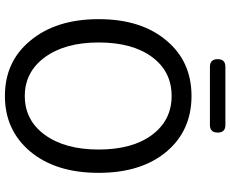

<svg xmlns="http://www.w3.org/2000/svg" viewBox="-98 -827 938 782"><g transform="rotate(90 371.0 -436.0)"><path d="M371 13Q231 13 146 -90Q58 -195 58 -369Q58 -543 146 -646Q231 -747 371 -747Q511 -747 597 -646Q684 -543 684 -368.5Q684 -194 597 -90Q510 13 371 13ZM371 -68Q470 -68 529.5 -150Q589 -232 589 -369Q589 -506 529.5 -586Q470 -666 371 -666Q271 -666 212 -586Q153 -506 153 -369Q153 -232 213 -150Q273 -68 371 -68ZM252 -822Q221 -822 221 -854Q221 -885 252 -885H489Q520 -885 520 -854Q520 -822 489 -822H370Z"/></g></svg>

Font: GenSenRounded JP R
Style: Regular
Weight: 400
Version: Version 1.501;PS 1;hotconv 16.6.51;makeotf.lib2.5.65220